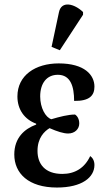

<svg xmlns="http://www.w3.org/2000/svg" viewBox="-20 -830 476 860"><path d="M248 -605 352 -764V-776C314 -813 255 -829 244 -775L211 -620ZM235 10C348 10 403 -36 403 -91C403 -111 394 -124 384 -131C359 -77 315 -51 259 -51C181 -51 148 -96 148 -154C148 -213 179 -242 202 -256C236 -241 265 -232 285 -232C315 -232 335 -252 335 -277C335 -297 326 -311 316 -317C286 -317 247 -307 210 -296C184 -304 160 -347 160 -398C160 -458 190 -495 239 -495C296 -495 312 -443 312 -378C382 -377 403 -403 403 -442C403 -494 359 -546 243 -546C139 -546 58 -493 58 -398C58 -339 90 -295 142 -276V-272C90 -253 44 -213 44 -138C44 -54 107 10 235 10Z"/></svg>

Font: Noto Serif Condensed Medium
Style: Regular
Weight: 500
Width: 3
Designer: Monotype Design Team
Foundry: Monotype Imaging Inc.
Version: Version 2.015